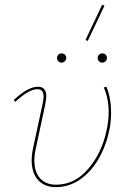

<svg xmlns="http://www.w3.org/2000/svg" viewBox="-20 -765 524 788"><path d="M110 -107Q110 -131 116 -158L154 -335Q159 -358 159 -368Q159 -399 134 -399Q98 -399 43 -347L36 -354Q94 -409 136 -409Q170 -409 170 -370Q170 -361 165 -333L127 -156Q121 -129 121 -107Q121 -59 144.5 -33Q168 -7 210 -7Q287 -7 343 -73Q399 -139 418 -233Q426 -271 426 -304Q426 -361 406 -406L417 -409Q436 -361 436 -303Q436 -266 429 -232Q416 -168 385.5 -114.5Q355 -61 309.5 -29Q264 3 209 3Q163 3 136.5 -26Q110 -55 110 -107ZM331 -601 399 -745 409 -742 340 -597ZM214 -527Q214 -535 219.5 -540.5Q225 -546 233 -546Q241 -546 246.5 -540.5Q252 -535 252 -527Q252 -520 246.5 -514Q241 -508 233 -508Q225 -508 219.5 -513.5Q214 -519 214 -527ZM381 -527Q381 -535 386.5 -540.5Q392 -546 400 -546Q408 -546 413.5 -540.5Q419 -535 419 -527Q419 -520 413.5 -514Q408 -508 400 -508Q392 -508 386.5 -513.5Q381 -519 381 -527Z"/></svg>

Font: Ysabeau Hairline
Style: Italic
Weight: 100
Italic angle: -12°
Designer: Christian Thalmann (Catharsis Fonts)
Version: Version 0.003